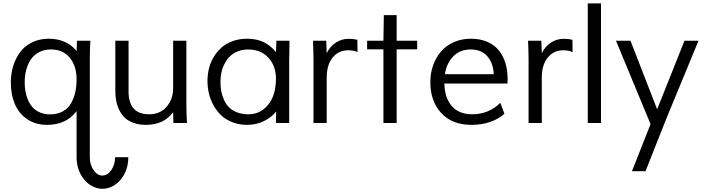

<svg xmlns="http://www.w3.org/2000/svg" viewBox="-20 -749 4284 1169"><path d="M680.7 208H761.2Q761.2 284.7 718.3 340.3Q696.3 368.2 668.9 383.3Q637.7 400.4 603.5 400.4Q570.3 400.4 539.1 383.3Q511.2 368.2 489.3 340.3Q446.3 283.7 446.3 208V-72.3Q383.3 11.2 266.6 11.2Q195.8 11.2 145 -23.7Q94.2 -58.6 70.1 -116Q45.9 -173.3 45.9 -247.1Q45.9 -300.8 60.8 -348.4Q75.7 -396 103.8 -433.1Q131.8 -470.2 176.5 -491.7Q221.2 -513.2 277.3 -513.2Q331.5 -513.2 374.8 -493.7Q418 -474.1 446.3 -438.5L448.7 -501H530.3Q526.9 -448.2 526.9 -397V208Q526.9 253.4 549.6 286.6Q572.3 319.8 603.5 319.8Q634.8 319.8 657.7 286.6Q680.7 253.4 680.7 208ZM284.7 -52.7Q329.6 -52.7 362.3 -70.8Q395 -88.9 412.6 -120.1Q430.2 -151.4 438.2 -187.3Q446.3 -223.1 446.3 -265.1Q446.3 -347.2 404.8 -397.5Q363.3 -447.8 290 -447.8Q250 -447.8 219 -431.9Q188 -416 168.9 -388.4Q149.9 -360.8 140.1 -325.2Q130.4 -289.6 130.4 -247.6Q130.4 -207 139.4 -172.9Q148.4 -138.7 166.3 -111.3Q184.1 -84 214.6 -68.4Q245.1 -52.7 284.7 -52.7Z M1034.2 -212.9V-501H1114.7V-120.1Q1114.7 -46.9 1118.7 0H1035.6L1034.2 -65.9Q977.5 11.2 869.1 11.2Q826.2 11.2 792.7 -1Q759.3 -13.2 739 -33Q718.8 -52.7 705.6 -80.3Q692.4 -107.9 687.3 -135.7Q682.1 -163.6 682.1 -194.8V-501H762.7V-194.8Q761.7 -53.2 887.7 -53.2Q955.1 -53.2 994.6 -99.4Q1034.2 -145.5 1034.2 -212.9Z M1483.9 -513.2Q1542.5 -513.2 1584.7 -492.7Q1627 -472.2 1660.2 -432.1L1663.1 -501H1742.7L1740.7 -377.4V0H1660.2L1661.1 -70.3Q1635.3 -36.1 1588.4 -12.5Q1541.5 11.2 1484.9 11.2Q1436 11.2 1395.3 -4.6Q1354.5 -20.5 1326.9 -46.6Q1299.3 -72.8 1280 -107.7Q1260.7 -142.6 1252 -179.9Q1243.2 -217.3 1243.2 -255.9Q1243.2 -295.4 1252.4 -332.5Q1261.7 -369.6 1281.5 -402.3Q1301.3 -435.1 1329.1 -459.7Q1356.9 -484.4 1397 -498.8Q1437 -513.2 1483.9 -513.2ZM1493.2 -53.2Q1564.5 -53.2 1611.8 -110.1Q1659.2 -167 1660.2 -268.6Q1660.2 -348.1 1613.8 -397.9Q1567.4 -447.8 1490.2 -447.8Q1456.1 -447.8 1427.5 -436.3Q1398.9 -424.8 1379.6 -405.5Q1360.4 -386.2 1347.2 -360.6Q1334 -335 1328.1 -307.6Q1322.3 -280.3 1322.3 -252Q1322.3 -222.7 1326.7 -196.3Q1331.1 -169.9 1342.8 -143.1Q1354.5 -116.2 1373 -96.9Q1391.6 -77.6 1422.4 -65.4Q1453.1 -53.2 1493.2 -53.2Z M1969.2 -277.3V0H1888.7V-380.4Q1888.7 -425.8 1885.7 -501H1966.3L1969.2 -425.3Q1989.7 -466.8 2024.9 -489.7Q2060.1 -512.7 2103 -512.7Q2131.3 -512.7 2155.8 -506.8L2156.7 -431.2Q2134.8 -442.9 2100.6 -442.9Q2041 -442.9 2005.1 -398.2Q1969.2 -353.5 1969.2 -277.3Z M2314.5 0V-448.7H2215.3V-501H2314.5L2316.9 -656.7H2395V-501H2520V-448.7H2395V0Z M2689 -297.4H2986.3L2985.8 -304.2Q2981 -369.6 2944.8 -408.7Q2908.7 -447.8 2846.2 -447.8Q2780.3 -447.8 2739.3 -405.3Q2698.2 -362.8 2689 -297.4ZM3026.4 -123 3051.3 -56.2Q2973.1 11.2 2849.6 11.2Q2733.4 11.2 2666.7 -60.5Q2600.1 -132.3 2600.1 -249Q2600.1 -303.2 2616.9 -351.1Q2633.8 -398.9 2664.8 -435.1Q2695.8 -471.2 2742.7 -492.2Q2789.6 -513.2 2846.7 -513.2Q2903.3 -513.2 2946.5 -494.6Q2989.7 -476.1 3016.8 -442.6Q3043.9 -409.2 3057.4 -364.5Q3070.8 -319.8 3070.8 -265.6Q3070.8 -255.9 3069.8 -240.2H2685.5L2687 -218.3Q2692.9 -142.6 2735.8 -97.9Q2778.8 -53.2 2854.5 -53.2Q2955.6 -53.2 3026.4 -123Z M3278.8 -277.3V0H3198.2V-380.4Q3198.2 -425.8 3195.3 -501H3275.9L3278.8 -425.3Q3299.3 -466.8 3334.5 -489.7Q3369.6 -512.7 3412.6 -512.7Q3440.9 -512.7 3465.3 -506.8L3466.3 -431.2Q3444.3 -442.9 3410.2 -442.9Q3350.6 -442.9 3314.7 -398.2Q3278.8 -353.5 3278.8 -277.3Z M3558.6 -728.5H3639.2V0H3558.6Z M3910.2 293.5H3827.6L3940.9 6.8L3730.5 -501H3818.8L3981 -83.5L4147.5 -501H4232.9L4037.6 -28.3Z"/></svg>

Font: RGR Online_21
Style: Regular
Weight: 400
Italic angle: -12°
Designer: vernon adams
Foundry: vernon adams
Version: Version 1.000